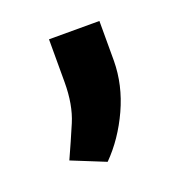

<svg xmlns="http://www.w3.org/2000/svg" viewBox="-67 -173 392 412"><g transform="rotate(-20 128.5 33.0)"><path d="M200.3 -112.2V-21.3Q199.9 33.7 175.6 86.8Q151.3 139.9 113.6 177.9L37.3 147Q54 110.4 69.6 73.7Q85.2 36.9 85.2 -14.6V-112.2Z"/></g></svg>

Font: Interface
Style: Bold
Weight: 700
Designer: Rasmus Andersson
Foundry: rsms
Version: Version 1.8